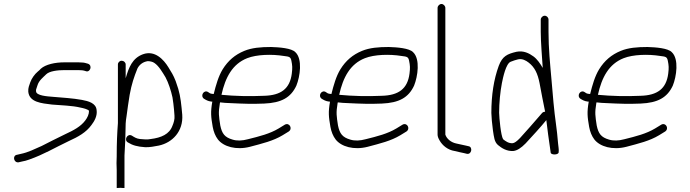

<svg xmlns="http://www.w3.org/2000/svg" viewBox="-20 -760 3466 964"><path d="M422 -440C413.1 -442.2 403.4 -446 394 -446C386 -446 379.3 -446.3 374 -447H303C256.3 -447 209 -436.6 185 -415C180.3 -409.7 175 -404.7 169 -400C154.2 -387.7 138.9 -366.4 132 -347C126.6 -330.7 120.6 -319.3 122 -299C127.8 -246.7 187.1 -241.5 241 -235C286.3 -231.2 344 -229.7 383 -220C398.6 -216.9 418.5 -212.5 427 -204C427 -185.6 418.9 -169.5 408 -155C385 -124.4 350.2 -106 307 -86C261.4 -64.3 227.7 -46.4 189 -27C154.5 -12.2 122.7 5.1 83 13L66 17C41 20.1 48.4 58.1 73 55L90 51C102 49 114.3 45.7 127 41C200.7 15 251.9 -16.7 324 -51C373.6 -73.5 412.2 -95.1 439 -132C454.5 -152.1 469.5 -178.8 465 -208C461.6 -242.4 424.2 -252.4 391 -258.5C348.3 -266.4 292.5 -270 244 -274C219.8 -276.1 161 -279.1 161 -302C160.3 -306.7 160.7 -310.3 162 -313L169 -334C176.5 -356.6 197.1 -372.1 212 -387C228.3 -403.3 271 -408 303 -408H373C381 -407.3 387.7 -407 393 -407C398 -407 405 -404.3 410 -403C431.8 -393.6 446.3 -430.9 422 -440Z M572 -436V-142C568.1 -90.7 566 -39.3 566 18V24C565.3 36.7 565 48.3 565 59C565.7 71 566 82.7 566 94V184L585 183C587.7 183 605 184.9 605 184V21C606.2 -3.3 607.5 -31.5 609 -57C609 -84.6 611 -108.7 611 -140C611.7 -152 613 -163.3 615 -174C619.4 -213.2 625.5 -245.7 631 -284C640.9 -338.4 652.9 -373.3 670 -416C679.7 -435.4 697.7 -449.5 722 -453C732.6 -453 747.1 -449.9 755 -444C778.1 -428.6 796.1 -396.2 811 -372C825.6 -344.9 838.8 -304.4 846 -271L850.5 -239.5C853.4 -219.1 854.4 -199.3 856 -180C858 -161.6 851.9 -142.7 846 -129C830.6 -85.8 789.1 -68.5 737 -62C718.9 -58.1 701.1 -60.6 683 -62C664.9 -63.8 653.6 -71.8 642 -79C619.6 -91.8 600.8 -57.1 622 -45C645.6 -30.2 670 -23.5 708 -21C730.4 -19.6 757.6 -25.4 777 -29C845.4 -43.4 901 -100.6 895 -184C890.7 -231.2 886.9 -274.2 875 -314L862 -353C849.8 -384.2 840.9 -396.9 825 -423C802.6 -459.6 757.8 -509.7 697.5 -487.5C645.1 -468.2 626.9 -422.7 611 -367V-436C611 -446.6 601.6 -455 591 -455C580.4 -455 572 -446.6 572 -436Z M1092 -284C1111.4 -371.4 1146.8 -438.7 1221.5 -468C1268.7 -486.5 1344.5 -488.8 1405 -479C1432.1 -475.7 1439.1 -474.7 1443 -455C1447.9 -430.7 1448.7 -419.7 1445 -390C1435.2 -314.7 1391.1 -281 1305 -279C1232.5 -275.7 1159.8 -277.5 1092 -284ZM1085 -246C1099.7 -244 1118.7 -242.7 1142 -242C1197.9 -239.2 1247.3 -237.4 1306 -240C1392.8 -243.6 1440.2 -270.1 1468 -330C1486.5 -375.4 1499.9 -463.8 1463 -498C1444.3 -518.2 1382.4 -522.8 1341 -524C1289.1 -524 1244.9 -520.3 1206.5 -504.5C1160.1 -485.5 1125.1 -455.7 1098 -412C1076.8 -377.3 1064.2 -333 1053 -288C1049.7 -288.7 1046.7 -289 1044 -289C1034.8 -290.3 1031.6 -293 1026 -297C1005 -312 984.1 -280.7 1003 -265C1014.1 -258 1024.4 -251.8 1041 -250H1046C1036.5 -195.9 1039.3 -173.8 1048 -123C1052.7 -97.7 1061.3 -76.7 1074 -60C1101.9 -23.7 1165.8 -5.1 1235 -23C1297.2 -39.5 1352.1 -52.6 1399 -81L1430 -100C1450.9 -114.9 1432.4 -146.8 1410 -134L1379 -115C1334.6 -88.4 1284.2 -75.8 1225 -61C1195.7 -53 1170 -52.3 1148 -59C1107.9 -70.6 1094.5 -89.2 1086 -130C1078.9 -176.7 1075.6 -193 1084 -242C1084 -242.7 1084.3 -244 1085 -246Z M1683 -284C1702.4 -371.4 1737.8 -438.7 1812.5 -468C1859.7 -486.5 1935.5 -488.8 1996 -479C2023.1 -475.7 2030.1 -474.7 2034 -455C2038.9 -430.7 2039.7 -419.7 2036 -390C2026.2 -314.7 1982.1 -281 1896 -279C1823.5 -275.7 1750.8 -277.5 1683 -284ZM1676 -246C1690.7 -244 1709.7 -242.7 1733 -242C1788.9 -239.2 1838.3 -237.4 1897 -240C1983.8 -243.6 2031.2 -270.1 2059 -330C2077.5 -375.4 2090.9 -463.8 2054 -498C2035.3 -518.2 1973.4 -522.8 1932 -524C1880.1 -524 1835.9 -520.3 1797.5 -504.5C1751.1 -485.5 1716.1 -455.7 1689 -412C1667.8 -377.3 1655.2 -333 1644 -288C1640.7 -288.7 1637.7 -289 1635 -289C1625.8 -290.3 1622.6 -293 1617 -297C1596 -312 1575.1 -280.7 1594 -265C1605.1 -258 1615.4 -251.8 1632 -250H1637C1627.5 -195.9 1630.3 -173.8 1639 -123C1643.7 -97.7 1652.3 -76.7 1665 -60C1692.9 -23.7 1756.8 -5.1 1826 -23C1888.2 -39.5 1943.1 -52.6 1990 -81L2021 -100C2041.9 -114.9 2023.4 -146.8 2001 -134L1970 -115C1925.6 -88.4 1875.2 -75.8 1816 -61C1786.7 -53 1761 -52.3 1739 -59C1698.9 -70.6 1685.5 -89.2 1677 -130C1669.9 -176.7 1666.6 -193 1675 -242C1675 -242.7 1675.3 -244 1676 -246Z M2177 -720V-84C2177 -76 2180.3 -66.3 2187 -55C2201.5 -29.2 2228.7 -7.1 2262 -2C2276.7 0.9 2295.7 6.6 2311 9L2323 12C2347.9 18.2 2355.5 -22.6 2332 -26L2319 -29C2304.2 -31.5 2283.9 -37.3 2269 -40C2245.5 -45.2 2223.3 -62 2216 -84V-720C2216 -730.3 2206.6 -740 2196.5 -740C2186.4 -740 2177 -730.3 2177 -720Z M2717 -199C2711 -199 2706 -197 2702 -193L2689 -178C2665.2 -150.6 2618.9 -96.9 2591 -67C2575 -50.3 2562.7 -41.7 2554 -41C2533.3 -39.5 2517.3 -51.9 2506 -61C2494.4 -80.4 2486.8 -166.7 2486 -194C2486 -242.4 2491.7 -300.5 2500 -343C2505.7 -371.5 2520.3 -440.9 2544 -450C2557.3 -455.3 2569.7 -459.3 2581 -462C2602.7 -466.7 2620.7 -456.2 2634 -446C2665.3 -421.9 2679.5 -390.3 2689 -343C2698.2 -292.2 2707 -248.8 2717 -199ZM2695 -661V-600C2695 -548.3 2701.9 -468.1 2705 -419C2692.3 -440.7 2677.1 -463.2 2658 -477C2636.8 -492.3 2608.9 -507.2 2573 -500C2527 -489 2502.3 -478.4 2484 -429C2459.3 -361.5 2447 -282.5 2447 -193C2447.7 -169.7 2450.3 -140.3 2455 -105C2460.5 -70.7 2461.7 -48.6 2480 -32C2498.4 -16.4 2524.7 0.5 2558 -2C2576 -4 2596.3 -16.7 2619 -40C2649.1 -72.2 2698.9 -126.8 2723 -157L2732 -85C2738.8 -40.5 2740.7 -22.8 2745 7C2747.6 18.9 2785 18.7 2785 4C2786.8 -10.6 2783.1 -24.7 2782 -39.5C2776.4 -115.4 2766.4 -161.8 2759 -245L2749 -359C2741.8 -441.4 2734 -516 2734 -600V-661C2734 -671.6 2725.6 -681 2715 -681C2704.4 -681 2695 -671.6 2695 -661Z M2982 -284C3001.4 -371.4 3036.8 -438.7 3111.5 -468C3158.7 -486.5 3234.5 -488.8 3295 -479C3322.1 -475.7 3329.1 -474.7 3333 -455C3337.9 -430.7 3338.7 -419.7 3335 -390C3325.2 -314.7 3281.1 -281 3195 -279C3122.5 -275.7 3049.8 -277.5 2982 -284ZM2975 -246C2989.7 -244 3008.7 -242.7 3032 -242C3087.9 -239.2 3137.3 -237.4 3196 -240C3282.8 -243.6 3330.2 -270.1 3358 -330C3376.5 -375.4 3389.9 -463.8 3353 -498C3334.3 -518.2 3272.4 -522.8 3231 -524C3179.1 -524 3134.9 -520.3 3096.5 -504.5C3050.1 -485.5 3015.1 -455.7 2988 -412C2966.8 -377.3 2954.2 -333 2943 -288C2939.7 -288.7 2936.7 -289 2934 -289C2924.8 -290.3 2921.6 -293 2916 -297C2895 -312 2874.1 -280.7 2893 -265C2904.1 -258 2914.4 -251.8 2931 -250H2936C2926.5 -195.9 2929.3 -173.8 2938 -123C2942.7 -97.7 2951.3 -76.7 2964 -60C2991.9 -23.7 3055.8 -5.1 3125 -23C3187.2 -39.5 3242.1 -52.6 3289 -81L3320 -100C3340.9 -114.9 3322.4 -146.8 3300 -134L3269 -115C3224.6 -88.4 3174.2 -75.8 3115 -61C3085.7 -53 3060 -52.3 3038 -59C2997.9 -70.6 2984.5 -89.2 2976 -130C2968.9 -176.7 2965.6 -193 2974 -242C2974 -242.7 2974.3 -244 2975 -246Z"/></svg>

Font: Just Breathe
Style: Regular
Weight: 400
Foundry: Cannot Into Space Fonts
Version: Version 0.72